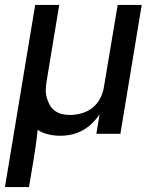

<svg xmlns="http://www.w3.org/2000/svg" viewBox="-27 -540 647 775"><path d="M-7 215 115 -520H212L162 -217Q159 -200 158 -182.5Q157 -165 161 -149Q165 -133 172.5 -118.5Q180 -104 193 -94Q206 -84 222 -80Q238 -76 255 -76Q279 -76 303.5 -83Q328 -90 347.5 -106Q367 -122 378.5 -145Q390 -168 393 -192L448 -520H545L459 0H362L375 -79Q362 -59 344.5 -42Q327 -25 306 -13.5Q285 -2 262 3Q239 8 217 8Q192 8 168 2.5Q144 -3 125 -16Q122 15 117.5 46Q113 77 108 108L90 215Z"/></svg>

Font: Iosevka Aile Medium Oblique
Style: Regular
Weight: 500
Italic angle: -9°
Designer: Belleve Invis
Foundry: Belleve Invis
Version: Version 31.1.0; ttfautohint (v1.8.4)